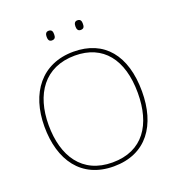

<svg xmlns="http://www.w3.org/2000/svg" viewBox="-158 -1022 1069 1160"><g transform="rotate(-20 377.0 -442.5)"><path d="M261 -864C261 -847 266 -833 284 -833C306 -833 309 -847 309 -864C309 -880 306 -895 284 -895C266 -895 261 -880 261 -864ZM446 -864C446 -847 451 -833 469 -833C491 -833 494 -847 494 -864C494 -880 491 -895 469 -895C451 -895 446 -880 446 -864ZM690 -358C690 -590 579 -725 382 -725C177 -725 63 -574 63 -359C63 -143 168 10 376 10C587 10 690 -143 690 -358ZM90 -359C90 -556 186 -700 382 -700C562 -700 663 -575 663 -358C663 -156 573 -15 377 -15C182 -15 90 -159 90 -359Z"/></g></svg>

Font: Noto Sans Malayalam Thin
Style: Regular
Weight: 100
Designer: Jelle Bosma - Monotype Design Team
Foundry: Monotype Imaging Inc.
Version: Version 2.104